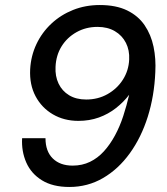

<svg xmlns="http://www.w3.org/2000/svg" viewBox="-20 -732 665 764"><path d="M256 12Q190 12 147 -14.5Q104 -41 84.5 -85.5Q65 -130 68 -182H161Q161 -130 190 -101.5Q219 -73 269 -73Q307 -73 338 -88Q369 -103 393.5 -130Q418 -157 437.5 -193Q457 -229 470.5 -270.5Q484 -312 494 -355Q472 -326 441.5 -302Q411 -278 373.5 -264.5Q336 -251 292 -251Q235 -251 190.5 -277Q146 -303 121.5 -349Q97 -395 100 -456Q103 -510 125 -556.5Q147 -603 184.5 -638Q222 -673 271 -692.5Q320 -712 377 -712Q442 -712 486 -690.5Q530 -669 555.5 -631.5Q581 -594 591 -546Q601 -498 598 -445Q594 -350 568 -267.5Q542 -185 496.5 -122Q451 -59 390 -23.5Q329 12 256 12ZM323 -336Q370 -336 408 -357.5Q446 -379 469 -415Q492 -451 494 -495Q496 -532 481 -561.5Q466 -591 437 -608Q408 -625 368 -625Q322 -625 284.5 -604Q247 -583 225 -547.5Q203 -512 201 -466Q199 -429 213 -399.5Q227 -370 255 -353Q283 -336 323 -336Z"/></svg>

Font: DM Sans Medium
Style: Italic
Weight: 500
Italic angle: -10°
Designer: Colophon Foundry, Jonny Pinhorn
Foundry: Colophon Foundry
Version: Version 4.004;gftools[0.9.30]